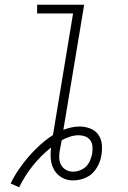

<svg xmlns="http://www.w3.org/2000/svg" viewBox="-20 -755 540 812"><path d="M61 37 25 21Q40 -10 59.5 -38.5Q79 -67 101.5 -93Q124 -119 149.5 -142Q175 -165 204 -184L289 -698H137V-735H336L248 -206Q264 -212 281.5 -216Q299 -220 316 -220Q339 -220 360.5 -212Q382 -204 395 -186.5Q408 -169 410.5 -146Q413 -123 409 -100Q407 -86 402 -72Q397 -58 389 -45Q381 -32 370 -21.5Q359 -11 345 -4.5Q331 2 316.5 5Q302 8 288 8Q271 8 256 2.5Q241 -3 229 -13Q217 -23 209 -36.5Q201 -50 197.5 -65.5Q194 -81 194 -98Q194 -115 196 -131Q153 -97 119 -54.5Q85 -12 61 37ZM288 -29Q303 -29 318 -34.5Q333 -40 344 -51Q355 -62 361 -76.5Q367 -91 370 -106Q372 -121 371 -135.5Q370 -150 362 -161.5Q354 -173 340.5 -178Q327 -183 313 -183Q294 -183 276 -177Q258 -171 241 -162Q239 -151 237 -140.5Q235 -130 233 -120Q230 -104 230.5 -87.5Q231 -71 238 -58Q245 -45 258.5 -37Q272 -29 288 -29Z"/></svg>

Font: Iosevka Curly Slab XLtObl
Style: Regular
Weight: 200
Italic angle: -9°
Monospace: yes
Designer: Belleve Invis
Foundry: Belleve Invis
Version: Version 11.1.0; ttfautohint (v1.8.3)